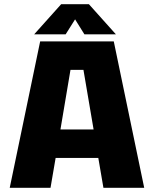

<svg xmlns="http://www.w3.org/2000/svg" viewBox="-20 -898 750 918"><path d="M534 -734H383.5L339 -805.5L294 -734H143.5L272.5 -878H405ZM474.5 0 450 -143H246L221.5 0H26.5L172 -700H524L669.5 0ZM317 -564 269 -279H427.5L379 -564Z"/></svg>

Font: League Mono ExtraBold
Style: Regular
Weight: 800
Width: 6
Designer: Tyler Finck
Foundry: The League of Moveable Type / Tyler Finck
Version: Version 2.210